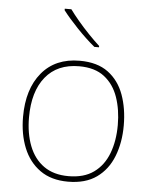

<svg xmlns="http://www.w3.org/2000/svg" viewBox="-54 -811 684 866"><g transform="rotate(5 287.5 -378.0)"><path d="M515 -264Q515 -187 490.5 -124.5Q466 -62 415.5 -26Q365 10 286 10Q210 10 159.5 -26Q109 -62 84 -124Q59 -186 59 -264Q59 -390 120.5 -464Q182 -538 292 -538Q372 -538 421 -501.5Q470 -465 492.5 -403Q515 -341 515 -264ZM86 -264Q86 -191 108 -134.5Q130 -78 174.5 -46.5Q219 -15 286 -15Q356 -15 400.5 -47Q445 -79 466.5 -135.5Q488 -192 488 -264Q488 -333 468.5 -389.5Q449 -446 406 -479.5Q363 -513 292 -513Q193 -513 139.5 -447Q86 -381 86 -264ZM234 -766Q249 -745 273 -716.5Q297 -688 324 -660Q351 -632 373 -612V-606H352Q312 -639 271 -682Q230 -725 204 -759V-766Z"/></g></svg>

Font: Noto Sans Tamil Thin
Style: Regular
Weight: 100
Designer: Jelle Bosma - Monotype Design Team
Foundry: Monotype Imaging Inc.
Version: Version 2.004; ttfautohint (v1.8.4.7-5d5b)